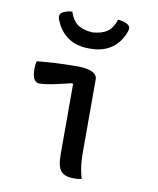

<svg xmlns="http://www.w3.org/2000/svg" viewBox="-89 -875 778 948"><g transform="rotate(10 300.0 -401.0)"><path d="M262 -100Q262 -128 262 -163.5Q262 -199 262 -237Q262 -275 262 -313.5Q262 -352 262 -388.5Q262 -425 262 -455L256 -457Q229 -451 206 -445.5Q183 -440 163.5 -436Q144 -432 127.5 -430Q111 -428 96 -428Q80 -428 70.5 -444Q61 -460 61 -493Q61 -505 62 -514.5Q63 -524 66 -534Q90 -536 111.5 -538Q133 -540 153 -541Q173 -542 192.5 -542.5Q212 -543 231 -543.5Q250 -544 269 -544Q303 -544 325 -538Q347 -532 357.5 -521.5Q368 -511 368 -497Q368 -449 368 -401Q368 -353 368 -306.5Q368 -260 368 -216Q368 -172 368 -132Q368 -107 369.5 -86.5Q371 -66 374.5 -45.5Q378 -25 385 0Q375 2 366 3Q357 4 346 4Q302 4 282 -17.5Q262 -39 262 -100ZM311 -722Q358 -725 385 -744Q412 -763 426 -806Q441 -805 454.5 -801Q468 -797 479 -789Q485 -784 486.5 -776Q488 -768 484 -757Q471 -720 447.5 -694Q424 -668 391 -654.5Q358 -641 315 -641H307Q265 -641 232 -654.5Q199 -668 175.5 -694Q152 -720 138 -757Q134 -768 135.5 -776Q137 -784 143 -789Q154 -797 167.5 -801Q181 -805 196 -806Q210 -763 237 -744Q264 -725 311 -722Z"/></g></svg>

Font: Recursive Monospace Casual Medium
Style: Regular
Weight: 500
Version: Version 1.047